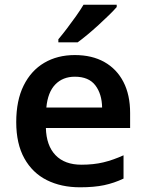

<svg xmlns="http://www.w3.org/2000/svg" viewBox="-20 -786 620 816"><path d="M298 -552Q371 -552 423.5 -522.5Q476 -493 504.5 -438Q533 -383 533 -306V-242H175Q177 -167 216 -126.5Q255 -86 326 -86Q378 -86 419.5 -96Q461 -106 505 -126V-27Q465 -8 422.5 1Q380 10 320 10Q240 10 179 -20.5Q118 -51 83.5 -113Q49 -175 49 -267Q49 -359 80.5 -422.5Q112 -486 168 -519Q224 -552 298 -552ZM298 -460Q247 -460 215 -427Q183 -394 177 -329H414Q413 -387 385 -423.5Q357 -460 298 -460ZM476 -756Q464 -742 443.5 -722Q423 -702 399 -680Q375 -658 351.5 -638.5Q328 -619 310 -606H228V-619Q244 -638 263.5 -663.5Q283 -689 302.5 -716.5Q322 -744 335 -766H476Z"/></svg>

Font: Noto Sans New Tai Lue SemiBold
Style: Regular
Weight: 600
Version: Version 2.003